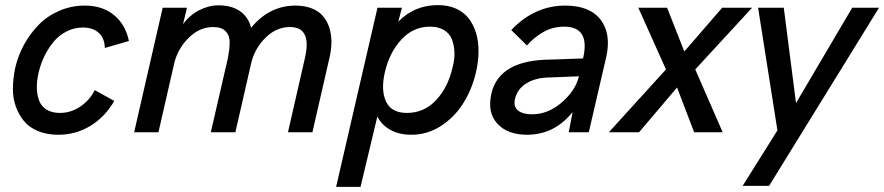

<svg xmlns="http://www.w3.org/2000/svg" viewBox="-20 -518 3463 752"><path d="M208.5 9.8Q164.1 9.8 129.4 -4.4Q94.7 -18.6 74.2 -43.5Q53.7 -68.4 41.7 -101.6Q29.8 -134.8 30.5 -173.1Q31.2 -211.4 39.6 -252.4Q50.8 -300.3 74.2 -343.3Q97.7 -386.2 131.6 -420.9Q165.5 -455.6 212.4 -475.8Q259.3 -496.1 312.5 -496.1Q381.8 -496.1 427 -458.5Q472.2 -420.9 484.9 -357.4L390.6 -330.1Q389.6 -369.1 366.5 -389.6Q343.3 -410.2 304.7 -410.2Q270.5 -410.2 240.5 -394.8Q210.4 -379.4 189.5 -353.8Q168.5 -328.1 153.8 -297.9Q139.2 -267.6 131.3 -233.9Q124 -203.1 124.3 -176Q124.5 -148.9 132.6 -125.7Q140.6 -102.5 161.6 -89.1Q182.6 -75.7 214.8 -75.7Q257.3 -75.7 294.4 -100.6Q331.5 -125.5 351.1 -165L427.7 -122.6Q390.1 -58.6 333 -24.4Q275.9 9.8 208.5 9.8Z M505.4 0 617.2 -487.8H712.4L696.8 -423.3Q723.6 -459.5 760.7 -478.3Q797.9 -497.1 835.9 -497.1Q887.2 -497.1 920.2 -474.1Q953.1 -451.2 963.4 -409.2Q1035.2 -496.1 1137.2 -496.1Q1173.8 -496.1 1201.7 -484.9Q1229.5 -473.6 1245.8 -454.1Q1262.2 -434.6 1270.3 -408.2Q1278.3 -381.8 1278.1 -352.1Q1277.8 -322.3 1270 -290L1203.6 0H1107.9L1173.8 -288.6Q1203.1 -412.1 1115.7 -412.1Q1061.5 -412.1 1019 -369.4Q976.6 -326.7 963.4 -269L901.9 0H805.7L872.6 -290.5Q878.9 -323.2 879.6 -350.3Q880.4 -377.4 864.5 -394.8Q848.6 -412.1 814.9 -412.1Q761.2 -412.1 718.5 -369.4Q675.8 -326.7 662.1 -269L600.6 0Z M1296.4 213.9 1458.5 -487.8H1554.2L1540 -433.1Q1603 -498 1695.3 -498Q1734.9 -498 1765.6 -484.4Q1796.4 -470.7 1815.4 -446.3Q1834.5 -421.9 1844.5 -388.9Q1854.5 -356 1854.2 -316.9Q1854 -277.8 1844.2 -234.9Q1828.6 -167.5 1793.9 -112.8Q1759.3 -58.1 1706.3 -24.2Q1653.3 9.8 1591.3 9.8Q1543.5 9.8 1509 -9.3Q1474.6 -28.3 1458 -62L1392.1 213.9ZM1573.7 -75.7Q1641.6 -75.7 1688.2 -126Q1734.9 -176.3 1752.4 -253.4Q1761.2 -285.6 1759.8 -314.7Q1758.3 -343.8 1749.3 -365.7Q1740.2 -387.7 1718.3 -400.6Q1696.3 -413.6 1664.1 -413.6Q1598.1 -413.6 1551.5 -362.5Q1504.9 -311.5 1487.3 -234.9Q1471.2 -165 1491.9 -120.4Q1512.7 -75.7 1573.7 -75.7Z M2044.4 9.8Q1967.8 9.8 1927.7 -33.9Q1887.7 -77.6 1904.8 -151.9Q1935.5 -284.7 2141.1 -284.7L2263.7 -289.1Q2292.5 -413.6 2189.9 -413.6Q2144.5 -413.6 2107.4 -392.1Q2070.3 -370.6 2043.9 -339.8L1982.4 -400.4Q2073.7 -496.1 2193.8 -496.1Q2290.5 -496.1 2332.8 -440.2Q2375 -384.3 2354 -293L2286.1 0H2207.5L2222.7 -79.1Q2151.4 9.8 2044.4 9.8ZM2063 -70.3Q2126.5 -70.3 2180.2 -116.7Q2233.9 -163.1 2247.6 -219.2L2137.7 -214.8Q2080.1 -214.8 2043.2 -192.6Q2006.3 -170.4 1997.1 -130.4Q1990.2 -100.6 2008.8 -85.4Q2027.3 -70.3 2063 -70.3Z M2364.7 0 2588.4 -246.1 2480 -487.8H2592.8L2660.2 -316.4L2808.6 -487.8H2925.8L2703.1 -246.1L2810.5 0H2698.7L2631.8 -175.3L2482.9 0Z M2888.7 210 3024.9 -7.3 2949.2 -487.8H3049.8L3097.7 -114.3L3317.9 -487.8H3422.9L2992.2 210Z"/></svg>

Font: HK Grotesk Medium Italic
Style: Regular
Weight: 500
Italic angle: -13°
Designer: Alfredo Marco Pradil and Stefan Peev
Foundry: Hanken Design Co.
Version: Version 1.000;PS 001.000;hotconv 1.0.88;makeotf.lib2.5.64775